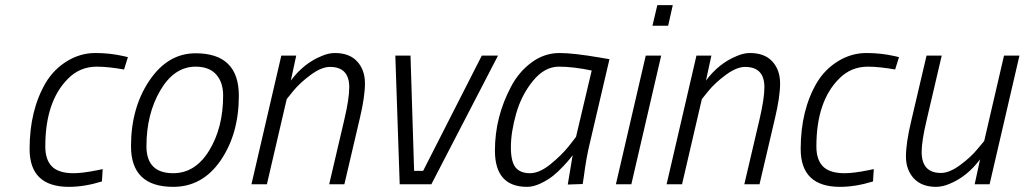

<svg xmlns="http://www.w3.org/2000/svg" viewBox="-20 -716 3981 746"><path d="M460 -498C424.7 -506 388 -510 350 -510C312 -510 275.8 -499.7 241.5 -479C207.2 -458.3 179.3 -430.3 158 -395C116 -323.7 95 -237.7 95 -137C95 -39 146 10 248 10C288 10 330.7 3 376 -11L379 -59L360 -55C320.7 -47 289.3 -43 266 -43C227.3 -43 199.3 -51.7 182 -69C164.7 -86.3 156 -112.3 156 -147C156 -263.7 185.3 -351.3 244 -410C274.7 -441.3 312 -457 356 -457C385.3 -457 420.7 -453.3 462 -446L477 -494Z M740 -509C668 -509 608.2 -473.7 560.5 -403C512.8 -332.3 489 -247.3 489 -148C489 -42.7 543.7 10 653 10C729 10 790.5 -24.3 837.5 -93C884.5 -161.7 908 -245.3 908 -344C908 -454 852 -509 740 -509ZM653 -43C583.7 -43 549 -78 549 -148C549 -231.3 567 -303.7 603 -365C639 -426.3 684.7 -457 740 -457C775.3 -457 802 -446.8 820 -426.5C838 -406.2 847 -379 847 -345C847 -261.7 829 -190.5 793 -131.5C757 -72.5 710.3 -43 653 -43Z M1281 -510C1264.3 -510 1247 -506 1229 -498C1183 -479.3 1143.3 -447.7 1110 -403L1131 -500H1073L957 0H1017L1094 -331L1119 -362C1136.3 -383.3 1159 -404.3 1187 -425C1215 -445.7 1240 -456 1262 -456C1312 -456 1337 -429.7 1337 -377C1337 -347.7 1330.7 -306 1318 -252L1259 0H1318L1378 -256C1391.3 -312 1398 -357.3 1398 -392C1398 -426.7 1388 -455 1368 -477C1348 -499 1319 -510 1281 -510Z M1516 -500 1533 0H1656L1915 -500H1852L1624 -52H1589L1575 -500Z M2028 10C2044.7 10 2062.3 5.5 2081 -3.5C2099.7 -12.5 2115.7 -22.3 2129 -33C2142.3 -43.7 2155.5 -56 2168.5 -70C2181.5 -84 2190.2 -93.8 2194.5 -99.5L2205 -113C2202.3 -99 2196 -61 2186 1L2244 -1L2248 -27C2254.7 -79 2262.7 -123.7 2272 -161L2348 -486L2313 -492C2243 -504 2190 -510 2154 -510C2114.7 -510 2078.5 -497.8 2045.5 -473.5C2012.5 -449.2 1986 -418 1966 -380C1924 -301.3 1903 -218.3 1903 -131C1903 -37 1944.7 10 2028 10ZM2279 -442 2218 -184 2190 -148C2171.3 -124.7 2147.7 -101.3 2119 -78C2090.3 -54.7 2063.7 -43 2039 -43C2014.3 -43 1995.8 -50.3 1983.5 -65C1971.2 -79.7 1965 -106.2 1965 -144.5C1965 -182.8 1971.8 -226.2 1985.5 -274.5C1999.2 -322.8 2021 -365.3 2051 -402C2081 -438.7 2114.5 -457 2151.5 -457C2188.5 -457 2231 -452 2279 -442Z M2373 0H2433L2549 -500H2489ZM2515 -616H2576L2594 -696H2534Z M2894 -510C2877.3 -510 2860 -506 2842 -498C2796 -479.3 2756.3 -447.7 2723 -403L2744 -500H2686L2570 0H2630L2707 -331L2732 -362C2749.3 -383.3 2772 -404.3 2800 -425C2828 -445.7 2853 -456 2875 -456C2925 -456 2950 -429.7 2950 -377C2950 -347.7 2943.7 -306 2931 -252L2872 0H2931L2991 -256C3004.3 -312 3011 -357.3 3011 -392C3011 -426.7 3001 -455 2981 -477C2961 -499 2932 -510 2894 -510Z M3456 -498C3420.7 -506 3384 -510 3346 -510C3308 -510 3271.8 -499.7 3237.5 -479C3203.2 -458.3 3175.3 -430.3 3154 -395C3112 -323.7 3091 -237.7 3091 -137C3091 -39 3142 10 3244 10C3284 10 3326.7 3 3372 -11L3375 -59L3356 -55C3316.7 -47 3285.3 -43 3262 -43C3223.3 -43 3195.3 -51.7 3178 -69C3160.7 -86.3 3152 -112.3 3152 -147C3152 -263.7 3181.3 -351.3 3240 -410C3270.7 -441.3 3308 -457 3352 -457C3381.3 -457 3416.7 -453.3 3458 -446L3473 -494Z M3617 10C3633.7 10 3651.3 6 3670 -2C3715.3 -20.7 3754.7 -52.3 3788 -97L3767 0H3825L3941 -500H3881L3804 -168L3778 -137C3761.3 -116.3 3739 -95.7 3711 -75C3683 -54.3 3658 -44 3636 -44C3586 -44 3561 -71.3 3561 -126C3561 -153.3 3567.3 -194 3580 -248L3639 -500H3580L3520 -244C3506.7 -188 3500 -142.7 3500 -108C3500 -73.3 3510.2 -45 3530.5 -23C3550.8 -1 3579.7 10 3617 10Z"/></svg>

Font: Titillium Web
Style: Light Italic
Weight: 300
Italic angle: -13°
Version: Version 1.001;PS 57.000;hotconv 1.0.70;makeotf.lib2.5.55311